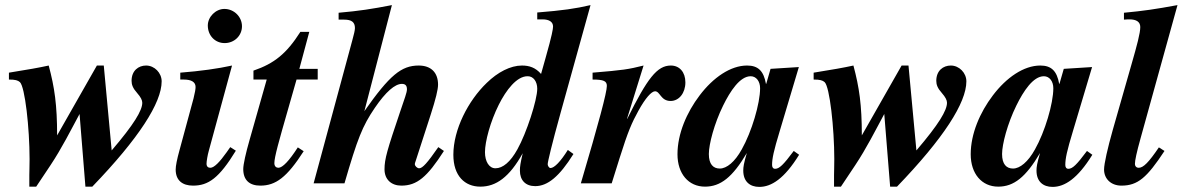

<svg xmlns="http://www.w3.org/2000/svg" viewBox="-20 -719 4638 753"><path d="M387 -462H360L204 -188C204 -308 194 -376 171 -462C130 -453 95 -447 15 -434V-407C40 -407 50 -404 58 -397C78 -379 96 -216 96 -95C96 -65 95 -46 95 -33V13H122L178 -71C222 -137 258 -209 292 -272L315 13H342C525 -177 614 -316 614 -400C614 -433 586 -462 553 -462C523 -462 496 -442 496 -402C496 -387 501 -373 518 -354C532 -338 538 -326 538 -316C538 -286 506 -232 418 -129Z M929 -616C929 -653 898 -684 860 -684C826 -684 795 -653 795 -619C795 -580 823 -550 861 -550C899 -550 929 -579 929 -616ZM883 -142 869 -122C842 -84 820 -61 805 -61C797 -61 790 -65 790 -77C790 -86 794 -111 799 -128L890 -462C836 -450 765 -440 687 -434V-407H701C731 -407 747 -397 747 -378C747 -370 745 -357 739 -333L684 -130C674 -94 669 -68 669 -54C669 -11 696 9 737 9C797 9 839 -20 905 -128Z M1226 -407V-449H1154L1193 -594H1158C1104 -509 1056 -470 974 -442V-407H1026L959 -171C944 -119 934 -74 934 -56C934 -12 959 9 1001 9C1061 9 1105 -23 1171 -126L1148 -141C1114 -88 1088 -61 1072 -61C1064 -61 1056 -66 1056 -79C1056 -103 1074 -166 1109 -288L1143 -407Z M1699 -142C1656 -80 1637 -59 1624 -59C1616 -59 1607 -68 1607 -75C1607 -78 1607 -79 1610 -87L1669 -269C1689 -331 1698 -368 1698 -387C1698 -434 1671 -462 1622 -462C1554 -462 1508 -424 1409 -283L1517 -699C1440 -684 1389 -676 1308 -669V-642H1330C1359 -642 1372 -632 1372 -609C1372 -600 1368 -584 1362 -562L1210 0H1331C1382 -175 1401 -224 1450 -296C1493 -359 1529 -390 1556 -390C1568 -390 1576 -385 1576 -369C1576 -363 1574 -354 1569 -339L1549 -280C1499 -132 1488 -96 1488 -55C1488 -15 1515 9 1554 9C1615 9 1655 -24 1721 -127Z M2296 -699C2236 -685 2187 -678 2087 -670V-643H2108C2134 -643 2149 -633 2149 -615C2149 -606 2145 -581 2120 -493L2102 -429C2080 -454 2056 -462 2027 -462C1982 -462 1932 -436 1889 -394C1816 -324 1758 -211 1758 -112C1758 -29 1803 13 1864 13C1925 13 1978 -24 2030 -118C2021 -79 2019 -66 2019 -50C2019 -12 2041 11 2079 11C2128 11 2174 -27 2229 -115L2207 -131C2179 -86 2154 -60 2139 -60C2133 -60 2128 -69 2128 -75C2128 -84 2144 -152 2179 -278ZM2087 -371C2087 -327 2045 -197 2009 -133C1982 -84 1952 -59 1923 -59C1898 -59 1882 -86 1882 -122C1882 -164 1903 -242 1936 -308C1965 -366 2007 -421 2050 -420C2072 -420 2087 -399 2087 -371Z M2439 -253 2504 -462C2444 -447 2425 -444 2304 -434V-407C2348 -407 2360 -401 2360 -382C2360 -357 2329 -240 2258 0H2379L2410 -99C2443 -204 2458 -238 2484 -285C2511 -334 2535 -361 2549 -361C2569 -361 2571 -323 2610 -323C2643 -323 2668 -354 2668 -396C2668 -436 2645 -462 2611 -462C2557 -462 2519 -412 2440 -253Z M3093 -127C3052 -72 3036 -57 3020 -57C3012 -57 3008 -63 3008 -72C3008 -97 3014 -126 3038 -205L3113 -456L3002 -449L2985 -390H2984C2975 -441 2953 -462 2910 -462C2845 -462 2777 -415 2724 -345C2673 -278 2637 -194 2637 -114C2637 -38 2680 13 2745 13C2806 13 2853 -24 2909 -119C2897 -78 2895 -64 2895 -50C2895 -7 2921 14 2958 14C3005 14 3056 -18 3114 -112ZM2961 -373C2961 -313 2928 -202 2889 -133C2862 -84 2830 -58 2803 -58C2777 -58 2760 -75 2760 -115C2760 -153 2781 -234 2816 -305C2844 -362 2882 -420 2924 -420C2946 -420 2961 -400 2961 -373Z M3543 -462H3516L3360 -188C3360 -308 3350 -376 3327 -462C3286 -453 3251 -447 3171 -434V-407C3196 -407 3206 -404 3214 -397C3234 -379 3252 -216 3252 -95C3252 -65 3251 -46 3251 -33V13H3278L3334 -71C3378 -137 3414 -209 3448 -272L3471 13H3498C3681 -177 3770 -316 3770 -400C3770 -433 3742 -462 3709 -462C3679 -462 3652 -442 3652 -402C3652 -387 3657 -373 3674 -354C3688 -338 3694 -326 3694 -316C3694 -286 3662 -232 3574 -129Z M4243 -127C4202 -72 4186 -57 4170 -57C4162 -57 4158 -63 4158 -72C4158 -97 4164 -126 4188 -205L4263 -456L4152 -449L4135 -390H4134C4125 -441 4103 -462 4060 -462C3995 -462 3927 -415 3874 -345C3823 -278 3787 -194 3787 -114C3787 -38 3830 13 3895 13C3956 13 4003 -24 4059 -119C4047 -78 4045 -64 4045 -50C4045 -7 4071 14 4108 14C4155 14 4206 -18 4264 -112ZM4111 -373C4111 -313 4078 -202 4039 -133C4012 -84 3980 -58 3953 -58C3927 -58 3910 -75 3910 -115C3910 -153 3931 -234 3966 -305C3994 -362 4032 -420 4074 -420C4096 -420 4111 -400 4111 -373Z M4598 -699C4512 -683 4463 -676 4388 -669V-642C4399 -643 4405 -643 4410 -643C4437 -643 4452 -633 4452 -613C4452 -589 4439 -541 4418 -468L4344 -209C4324 -138 4310 -77 4310 -54C4310 -18 4337 9 4378 9C4442 9 4478 -22 4547 -127L4525 -141C4485 -82 4464 -61 4446 -61C4436 -61 4431 -68 4431 -76C4431 -90 4438 -122 4453 -176Z"/></svg>

Font: STIXGeneral
Style: Bold Italic
Weight: 700
Italic angle: -16.33°
Designer: MicroPress Inc., with final additions and corrections provided by Coen Hoffman, Elsevier (retired)
Version: Version 1.1.0